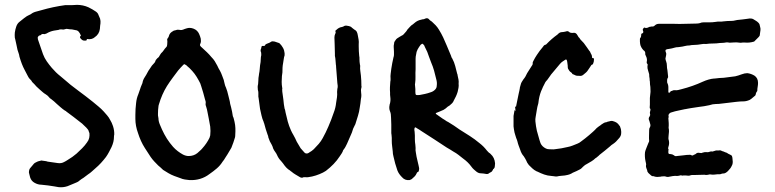

<svg xmlns="http://www.w3.org/2000/svg" viewBox="-20 -721 3189 790"><path d="M221 49 204 46Q191 44 177.5 42Q164 40 150 39Q136 39 122 31Q109 24 104 9Q103 4 101.5 -1Q100 -6 99 -11Q99 -23 104 -29Q109 -34 112.5 -39Q116 -44 120 -48Q122 -50 124 -51Q126 -52 128 -53Q133 -56 138 -57.5Q143 -59 148 -60Q150 -61 151.5 -60.5Q153 -60 154 -60Q159 -59 165 -58.5Q171 -58 176 -56L218 -50Q232 -48 243 -54Q247 -56 250.5 -58Q254 -60 257 -62Q279 -75 295 -89Q307 -100 318 -111Q329 -122 338 -135Q345 -144 347 -153.5Q349 -163 348 -173L345 -181Q344 -186 341 -189Q338 -192 335 -196Q329 -201 323.5 -207Q318 -213 312 -217Q297 -229 282.5 -240Q268 -251 253 -262Q252 -264 247 -266Q238 -272 229.5 -279.5Q221 -287 213 -294Q203 -304 191 -313Q185 -316 180 -323Q176 -328 168 -333Q161 -337 155 -342.5Q149 -348 143 -353L130 -365Q126 -370 121.5 -374.5Q117 -379 112 -384Q110 -389 106.5 -392Q103 -395 100 -399Q99 -401 97 -403.5Q95 -406 94 -409Q88 -421 81.5 -433Q75 -445 70 -458Q67 -466 64.5 -473.5Q62 -481 60 -488Q59 -496 56.5 -502.5Q54 -509 52 -516Q50 -527 47.5 -537.5Q45 -548 43 -558L41 -566Q40 -577 41 -587Q43 -601 47 -612Q51 -624 60 -631Q70 -639 80 -647Q90 -655 101 -660Q103 -660 104 -661Q114 -669 126 -672.5Q138 -676 150 -679Q198 -693 249 -700H259Q269 -700 278 -700Q287 -700 297 -701Q309 -701 321 -698.5Q333 -696 344 -691Q352 -687 360 -682.5Q368 -678 375 -673Q383 -667 385 -660L388 -653Q393 -644 393.5 -634.5Q394 -625 392 -615Q392 -612 391.5 -608.5Q391 -605 391 -602Q388 -580 370 -568Q359 -558 341 -560Q337 -562 337 -558Q337 -554 332 -554H326Q320 -554 314 -560Q309 -565 309 -568Q309 -572 313 -574Q311 -579 309 -583Q307 -587 305 -589Q302 -594 296 -596Q291 -597 286 -598Q281 -599 276 -600Q272 -600 267 -600.5Q262 -601 257 -602Q254 -603 248 -601Q245 -600 242 -599.5Q239 -599 235 -600Q232 -600 228.5 -600Q225 -600 221 -598L202 -595Q186 -592 171 -583Q168 -582 165 -581Q162 -580 159 -581Q153 -582 149 -578Q148 -576 144.5 -575.5Q141 -575 139 -573Q135 -569 135 -565Q136 -563 136 -559L157 -498Q163 -482 172.5 -468.5Q182 -455 193 -442Q210 -422 228 -408L260 -381Q270 -372 281 -364Q292 -356 302 -348Q317 -337 332 -325.5Q347 -314 362 -302Q374 -292 385.5 -282.5Q397 -273 407 -262Q414 -254 421 -246Q428 -238 433 -228Q440 -217 445 -202Q451 -183 450 -166Q449 -164 449 -160Q449 -148 446.5 -137.5Q444 -127 439 -116Q434 -106 428.5 -95.5Q423 -85 416 -75Q406 -62 395.5 -50.5Q385 -39 372 -28Q365 -22 358 -15.5Q351 -9 343 -4Q338 0 333 3.5Q328 7 323 11Q319 13 315 16Q311 19 307 22Q303 26 297.5 28.5Q292 31 287 33L258 45Q249 48 240 49Q231 50 221 49Z M760 20Q750 19 740.5 17.5Q731 16 722 12L697 3Q684 -2 673 -8.5Q662 -15 651 -22Q646 -27 641 -31.5Q636 -36 631 -40Q623 -48 615 -56.5Q607 -65 600 -75L576 -112Q567 -126 560 -141.5Q553 -157 548 -173Q537 -203 537 -232V-248Q537 -273 540 -297Q542 -317 549 -333Q553 -343 556 -353Q559 -363 563 -372L566 -379Q568 -392 575 -402.5Q582 -413 587 -423Q591 -431 596 -437.5Q601 -444 605 -451Q607 -454 610 -456.5Q613 -459 615 -462Q617 -464 618.5 -467.5Q620 -471 621 -474Q623 -477 628 -482Q634 -485 639 -496Q641 -500 643 -502Q649 -507 653.5 -514Q658 -521 664 -527Q668 -531 668 -538Q668 -543 668.5 -547.5Q669 -552 668 -556Q667 -561 671 -565Q673 -567 674 -570Q675 -573 676 -576Q679 -586 692 -593Q694 -595 697.5 -595.5Q701 -596 704 -597Q711 -600 720 -598Q724 -597 727 -597.5Q730 -598 733 -599Q737 -601 740.5 -602Q744 -603 747 -604Q761 -609 776.5 -603Q792 -597 799 -582Q801 -577 803 -572Q805 -567 806 -562Q808 -551 805 -543Q803 -539 803 -538Q802 -534 805 -531Q807 -528 810 -526Q821 -516 831 -506.5Q841 -497 850 -486Q858 -478 863.5 -469.5Q869 -461 874 -451Q876 -446 879 -440.5Q882 -435 885 -430Q890 -421 893.5 -411Q897 -401 901 -391V-390Q903 -383 904.5 -375.5Q906 -368 910 -360Q913 -353 915 -345.5Q917 -338 919 -330Q921 -321 923.5 -312Q926 -303 927 -294Q928 -290 929 -286.5Q930 -283 931 -279Q933 -270 935 -261Q937 -252 938 -243L941 -236Q943 -230 945 -220Q948 -207 948.5 -194Q949 -181 948 -167Q948 -160 947 -156Q941 -135 932 -113Q928 -106 924 -99.5Q920 -93 916 -86L907 -72Q902 -63 896 -56Q886 -40 872 -28Q858 -16 842 -5Q807 22 760 20ZM756 -79Q777 -79 792 -91Q797 -96 802.5 -100.5Q808 -105 812 -110Q831 -131 842 -154L845 -164Q847 -182 845 -200L839 -233Q836 -246 834 -258.5Q832 -271 828 -283Q825 -290 826 -294Q827 -299 826 -304Q825 -309 823 -314Q820 -327 816 -340Q812 -353 808 -366Q807 -369 806 -372Q805 -375 804 -378Q797 -392 789 -405Q781 -418 771 -429Q766 -435 760 -440.5Q754 -446 748 -451Q747 -453 745.5 -453.5Q744 -454 742 -455Q739 -459 734 -454Q729 -449 723.5 -443Q718 -437 713 -431Q708 -424 702.5 -417Q697 -410 692 -403Q685 -394 679 -385Q673 -376 667 -367Q646 -333 634 -292Q632 -286 632 -283Q631 -276 630.5 -269Q630 -262 630 -254V-246Q631 -243 631 -240Q631 -237 632 -234Q632 -222 638 -208Q646 -188 656 -169Q666 -150 679 -133Q682 -129 685.5 -125Q689 -121 692 -117Q701 -107 711.5 -99Q722 -91 733 -85Q745 -79 756 -79Z M1219 10Q1218 9 1216 9Q1206 3 1196.5 -2.5Q1187 -8 1179 -15Q1175 -17 1174 -19Q1165 -24 1158 -31.5Q1151 -39 1145 -48Q1143 -50 1141 -53Q1139 -56 1136 -59Q1126 -69 1120 -83Q1119 -86 1117 -89Q1115 -92 1113 -95Q1107 -103 1104 -110Q1102 -118 1098 -125.5Q1094 -133 1090 -140Q1089 -144 1087 -148Q1085 -152 1084 -156Q1084 -161 1081 -167Q1077 -178 1073.5 -189.5Q1070 -201 1067 -213Q1065 -217 1065 -219Q1059 -232 1056 -246Q1053 -260 1050 -273L1044 -318Q1043 -320 1043 -323Q1043 -326 1043 -328Q1043 -334 1043 -339.5Q1043 -345 1041 -351Q1039 -364 1042 -375Q1042 -379 1042.5 -382.5Q1043 -386 1043 -390Q1043 -395 1043.5 -400.5Q1044 -406 1045 -410Q1046 -413 1046 -418Q1048 -427 1048.5 -435.5Q1049 -444 1050 -452Q1053 -466 1053 -479Q1053 -483 1053.5 -486.5Q1054 -490 1055 -494Q1055 -503 1054 -507Q1051 -511 1053 -518Q1055 -522 1055 -524Q1056 -526 1056 -528.5Q1056 -531 1059 -532H1066Q1070 -532 1071 -535Q1072 -539 1078 -541Q1083 -543 1087 -544.5Q1091 -546 1095 -549Q1098 -551 1102 -551Q1106 -551 1110 -550L1128 -544Q1129 -543 1129.5 -543Q1130 -543 1131 -542Q1139 -534 1144.5 -524Q1150 -514 1151 -502Q1151 -498 1151 -494.5Q1151 -491 1149 -487Q1148 -481 1147 -475Q1146 -469 1145 -462Q1143 -452 1142.5 -442.5Q1142 -433 1142 -423Q1141 -419 1141 -415.5Q1141 -412 1140 -408Q1139 -396 1139 -384Q1139 -372 1141 -361Q1141 -360 1141.5 -358Q1142 -356 1141 -354Q1141 -344 1143 -333Q1145 -322 1146 -311Q1147 -301 1148 -292Q1149 -283 1151 -274Q1153 -270 1153.5 -266Q1154 -262 1155 -258Q1159 -239 1164 -221Q1169 -203 1177 -185Q1182 -174 1187 -166Q1195 -152 1201 -138Q1205 -131 1209 -124.5Q1213 -118 1217 -111Q1221 -106 1225 -102Q1229 -98 1233 -93Q1238 -88 1246 -90Q1251 -92 1253 -94Q1258 -97 1262.5 -100Q1267 -103 1271 -107Q1282 -118 1291.5 -129Q1301 -140 1308 -153Q1314 -164 1320 -176Q1326 -188 1331 -200Q1337 -214 1342.5 -228Q1348 -242 1353 -257Q1357 -267 1359.5 -277.5Q1362 -288 1363 -298Q1365 -309 1366.5 -320.5Q1368 -332 1367 -343Q1367 -346 1367.5 -349Q1368 -352 1368 -355Q1370 -362 1369.5 -368Q1369 -374 1368 -380Q1367 -397 1365.5 -412.5Q1364 -428 1363 -444Q1363 -452 1362 -455Q1361 -464 1360.5 -473Q1360 -482 1358 -491V-499Q1358 -509 1357.5 -518.5Q1357 -528 1357 -538Q1357 -546 1356.5 -552.5Q1356 -559 1356 -566Q1356 -575 1359 -581Q1362 -586 1361 -589Q1358 -595 1364 -598Q1369 -603 1374.5 -606Q1380 -609 1387 -610Q1389 -611 1390.5 -611Q1392 -611 1393 -612Q1399 -617 1409 -615Q1411 -614 1415 -614Q1424 -612 1428 -607Q1431 -604 1437 -600Q1445 -596 1448 -590Q1451 -584 1452 -577Q1454 -567 1455.5 -558Q1457 -549 1456 -539V-530Q1456 -520 1456.5 -510.5Q1457 -501 1458 -491Q1459 -488 1459 -484.5Q1459 -481 1459 -478Q1459 -472 1459.5 -466.5Q1460 -461 1461 -455Q1462 -453 1462 -449Q1461 -439 1462.5 -429.5Q1464 -420 1465 -410Q1466 -400 1466.5 -389Q1467 -378 1467 -367Q1468 -366 1467.5 -364Q1467 -362 1467 -360Q1464 -351 1466 -339Q1468 -326 1465 -314Q1464 -305 1463 -296Q1462 -287 1460 -277Q1458 -261 1453 -245Q1448 -229 1443 -213Q1443 -211 1440 -206Q1436 -199 1433 -191.5Q1430 -184 1428 -176L1425 -169Q1420 -159 1416.5 -149.5Q1413 -140 1408 -130Q1405 -124 1402 -118Q1399 -112 1395 -107Q1394 -105 1392 -103Q1390 -96 1386 -90Q1382 -84 1378 -78Q1367 -61 1352.5 -46Q1338 -31 1321 -18L1309 -11Q1295 -4 1279.5 1Q1264 6 1248 8Q1243 9 1237 8Q1234 8 1231 8Q1228 8 1225 10Z M1665 20Q1646 22 1634 8Q1628 2 1623 -5Q1618 -12 1615 -20Q1610 -34 1606 -48.5Q1602 -63 1599 -77Q1596 -88 1596 -98Q1595 -109 1593.5 -119.5Q1592 -130 1592 -141Q1592 -147 1592 -153.5Q1592 -160 1591 -166Q1590 -170 1590 -173Q1590 -176 1590 -180Q1590 -194 1590 -208.5Q1590 -223 1589 -237Q1589 -245 1588 -251.5Q1587 -258 1584 -265Q1580 -276 1583 -289Q1583 -292 1584 -293Q1586 -300 1586.5 -307Q1587 -314 1586 -321Q1585 -326 1585 -331Q1585 -336 1585 -340Q1584 -351 1584.5 -362.5Q1585 -374 1586 -385Q1587 -388 1587 -391Q1587 -394 1587 -397Q1586 -408 1587.5 -418Q1589 -428 1590 -438Q1592 -450 1594 -461.5Q1596 -473 1599 -485Q1601 -490 1601 -496Q1601 -502 1601 -508Q1601 -513 1600.5 -518Q1600 -523 1600 -527Q1600 -530 1600 -533Q1600 -536 1601 -539Q1602 -542 1602 -545Q1602 -548 1603 -549Q1606 -553 1608 -556.5Q1610 -560 1614 -563Q1619 -566 1623.5 -569Q1628 -572 1632 -574Q1637 -576 1640 -579Q1644 -584 1648.5 -588.5Q1653 -593 1656 -599Q1661 -604 1666.5 -610.5Q1672 -617 1679 -621Q1681 -622 1685 -626Q1697 -637 1713 -640Q1716 -641 1718.5 -641.5Q1721 -642 1724 -642L1731 -645Q1739 -648 1745 -642Q1747 -639 1750.5 -636.5Q1754 -634 1757 -632Q1765 -625 1772.5 -617Q1780 -609 1786 -599Q1796 -583 1803.5 -567Q1811 -551 1818 -534L1836 -491Q1837 -485 1841 -480Q1849 -465 1853 -449.5Q1857 -434 1861 -418Q1862 -416 1862.5 -414Q1863 -412 1863 -410Q1865 -402 1866.5 -393.5Q1868 -385 1867 -377Q1868 -368 1866.5 -359.5Q1865 -351 1863 -343Q1860 -333 1856 -324.5Q1852 -316 1847 -307Q1845 -301 1840 -296Q1835 -291 1830 -287Q1822 -283 1814 -275Q1812 -273 1809.5 -272Q1807 -271 1805 -269Q1798 -266 1790 -262.5Q1782 -259 1774 -256Q1773 -256 1773 -254.5Q1773 -253 1774 -252L1801 -233Q1806 -230 1810 -227.5Q1814 -225 1818 -222L1824 -219Q1836 -212 1848 -204Q1860 -196 1871 -188Q1892 -175 1913 -161.5Q1934 -148 1953 -132Q1970 -119 1983 -102Q1986 -99 1989 -95.5Q1992 -92 1996 -90L1999 -87Q2015 -73 2017 -49Q2017 -46 2016.5 -43Q2016 -40 2016 -37Q2016 -31 2012 -27Q2008 -25 2008 -22Q2005 -15 1999.5 -12.5Q1994 -10 1989 -6Q1987 -5 1982 -5Q1976 -6 1969.5 -7Q1963 -8 1957 -8Q1949 -8 1940 -15Q1934 -20 1929 -24.5Q1924 -29 1919 -36Q1906 -54 1885 -69Q1875 -77 1866 -84Q1857 -91 1846 -97Q1839 -101 1832.5 -105.5Q1826 -110 1818 -114Q1793 -131 1767 -147.5Q1741 -164 1715 -181Q1711 -184 1706 -187Q1701 -190 1696 -193Q1694 -195 1690 -197Q1686 -197 1686 -194Q1686 -193 1685.5 -192.5Q1685 -192 1685 -191Q1685 -188 1685 -185Q1685 -182 1686 -179Q1687 -171 1687 -163.5Q1687 -156 1687 -148Q1687 -142 1687.5 -136.5Q1688 -131 1689 -125Q1689 -122 1689.5 -118.5Q1690 -115 1690 -112Q1689 -103 1691 -94Q1693 -85 1694 -76L1700 -50Q1701 -46 1702 -41.5Q1703 -37 1704 -32Q1705 -28 1704.5 -24.5Q1704 -21 1703 -17Q1703 -16 1701 -14Q1696 -13 1694 -7Q1691 0 1685.5 5.5Q1680 11 1674 16Q1673 17 1670 18Q1667 19 1665 20ZM1704 -330H1706Q1717 -332 1728.5 -334.5Q1740 -337 1751 -341Q1762 -344 1770 -352Q1777 -359 1777 -368Q1778 -375 1777.5 -381.5Q1777 -388 1775 -395Q1771 -413 1766 -430.5Q1761 -448 1754 -464L1745 -488Q1742 -498 1738 -507.5Q1734 -517 1729 -526Q1728 -528 1727 -530.5Q1726 -533 1725 -535L1721 -539Q1718 -543 1714 -539Q1713 -539 1711 -537Q1704 -528 1698.5 -518Q1693 -508 1692 -496Q1691 -492 1690.5 -488Q1690 -484 1690 -479V-436Q1689 -422 1689.5 -407Q1690 -392 1688 -378Q1687 -375 1687.5 -372Q1688 -369 1688 -366Q1689 -360 1689 -354.5Q1689 -349 1689 -343Q1689 -333 1691.5 -331Q1694 -329 1704 -330Z M2272 5Q2268 5 2265 5Q2262 5 2258 4Q2256 4 2253.5 3.5Q2251 3 2249 3Q2233 2 2219 -3Q2205 -8 2191 -15Q2190 -15 2189.5 -15.5Q2189 -16 2188 -16Q2178 -21 2170.5 -28Q2163 -35 2156 -42Q2148 -52 2145 -61Q2141 -69 2135 -78Q2125 -89 2120 -106Q2117 -114 2114 -122Q2111 -130 2109 -139Q2108 -142 2107 -145.5Q2106 -149 2104 -153Q2102 -158 2100.5 -164Q2099 -170 2097 -176Q2096 -180 2094.5 -189.5Q2093 -199 2093 -201V-244Q2094 -250 2095 -255.5Q2096 -261 2097 -267L2098 -268Q2098 -267 2098.5 -267Q2099 -267 2099 -266Q2100 -266 2100 -265.5Q2100 -265 2100 -265Q2101 -264 2101 -266Q2101 -272 2100 -276Q2100 -278 2099.5 -280Q2099 -282 2103 -283Q2104 -283 2104 -286L2113 -330Q2114 -335 2115 -339.5Q2116 -344 2117 -348L2119 -359Q2118 -357 2120.5 -366Q2123 -375 2124 -378Q2126 -383 2129.5 -388Q2133 -393 2134 -395Q2142 -404 2149 -420L2168 -450Q2172 -454 2172 -460Q2171 -465 2175 -471Q2178 -477 2181.5 -483Q2185 -489 2189 -495Q2194 -503 2200.5 -511.5Q2207 -520 2213 -527Q2215 -530 2217.5 -533Q2220 -536 2224 -537Q2226 -537 2227 -538Q2228 -539 2229 -540Q2249 -561 2274 -579Q2276 -581 2278 -583Q2280 -585 2282 -586Q2287 -589 2293 -589Q2298 -589 2301 -590Q2304 -590 2310 -592Q2317 -594 2321 -590Q2327 -584 2341 -586Q2350 -587 2356 -576Q2358 -573 2359.5 -570Q2361 -567 2364 -565Q2367 -559 2372.5 -554Q2378 -549 2382 -544L2395 -526Q2397 -523 2399.5 -519.5Q2402 -516 2404 -513Q2409 -508 2410 -503Q2412 -498 2413.5 -496.5Q2415 -495 2416 -487Q2417 -483 2416.5 -482.5Q2416 -482 2420 -482Q2424 -482 2424 -477Q2424 -466 2420 -458Q2418 -455 2416.5 -455Q2415 -455 2413 -453Q2410 -448 2406.5 -443Q2403 -438 2399 -432Q2396 -427 2391.5 -423Q2387 -419 2382 -415Q2374 -407 2363 -409Q2354 -409 2350 -410Q2347 -411 2344.5 -412.5Q2342 -414 2339 -415Q2337 -415 2335 -417Q2334 -419 2333 -420.5Q2332 -422 2330 -423Q2325 -426 2322 -430.5Q2319 -435 2317 -439Q2316 -442 2316 -445Q2316 -448 2316 -450Q2315 -456 2314.5 -462Q2314 -468 2312 -474Q2312 -476 2307 -476Q2301 -472 2295 -468Q2289 -464 2284 -458L2253 -421Q2250 -418 2247.5 -414.5Q2245 -411 2243 -408Q2239 -403 2235.5 -397.5Q2232 -392 2227 -387Q2225 -385 2224 -383Q2221 -376 2217.5 -370Q2214 -364 2211 -356Q2206 -346 2202.5 -334.5Q2199 -323 2197 -311Q2196 -296 2191 -281Q2190 -276 2189 -270Q2188 -264 2187 -258Q2186 -249 2184 -240Q2182 -231 2183 -221Q2185 -201 2189 -183Q2192 -173 2194.5 -163.5Q2197 -154 2200 -144Q2201 -141 2202 -138Q2203 -135 2204 -132Q2210 -118 2226 -110Q2232 -107 2239 -107Q2245 -107 2251 -106.5Q2257 -106 2263 -107Q2291 -110 2315 -116Q2326 -118 2336 -122Q2346 -126 2356 -130Q2364 -133 2371 -139Q2379 -145 2387.5 -151.5Q2396 -158 2404 -165Q2412 -172 2420 -179Q2428 -186 2435 -194Q2438 -197 2444 -201Q2447 -203 2450 -205Q2453 -207 2455 -209Q2460 -212 2464.5 -215Q2469 -218 2475 -218Q2478 -220 2481.5 -220.5Q2485 -221 2488 -222Q2497 -225 2504 -222Q2507 -221 2510 -220Q2513 -219 2516 -217Q2524 -212 2531 -201Q2536 -189 2536 -180V-174Q2536 -161 2526 -151Q2515 -137 2503 -129Q2496 -125 2489 -118Q2479 -110 2468.5 -101Q2458 -92 2447 -84L2443 -80Q2440 -78 2437 -75Q2434 -72 2430 -70Q2423 -63 2414 -57.5Q2405 -52 2396 -47Q2387 -43 2379 -35Q2376 -32 2373 -29Q2370 -26 2366 -24Q2353 -17 2336 -10Q2335 -9 2333 -8Q2331 -7 2329 -6Q2323 -3 2316.5 -1.5Q2310 0 2304 1Q2296 2 2288 2.5Q2280 3 2272 5Z M2729 7Q2723 7 2721 6Q2716 4 2711.5 4.5Q2707 5 2702 5Q2701 5 2700 5.5Q2699 6 2698 6Q2691 7 2684.5 7Q2678 7 2672 5Q2671 4 2670 4Q2663 5 2658 0Q2653 -5 2648 -9Q2643 -14 2643 -20L2640 -28Q2637 -35 2638 -41Q2639 -43 2638.5 -45Q2638 -47 2638 -49Q2637 -51 2637 -53.5Q2637 -56 2636 -58Q2634 -67 2633.5 -76.5Q2633 -86 2634 -95Q2635 -101 2641 -115.5Q2647 -130 2648 -133Q2651 -138 2651 -141Q2650 -152 2650.5 -163.5Q2651 -175 2651 -186Q2651 -193 2654 -197Q2658 -204 2655 -212L2652 -223Q2646 -234 2653 -242Q2653 -243 2653.5 -243.5Q2654 -244 2654 -245Q2656 -247 2655 -250.5Q2654 -254 2654 -256Q2654 -260 2655.5 -264.5Q2657 -269 2656 -273Q2656 -273 2654 -275Q2653 -277 2653.5 -283Q2654 -289 2654 -290V-318Q2655 -323 2655 -327.5Q2655 -332 2656 -337Q2657 -343 2656.5 -349.5Q2656 -356 2656 -363Q2655 -368 2654.5 -374Q2654 -380 2654 -386Q2653 -388 2653 -391Q2653 -394 2653 -396Q2652 -401 2651.5 -406Q2651 -411 2651 -416Q2651 -418 2647 -429.5Q2643 -441 2644 -449Q2645 -451 2645 -454Q2645 -457 2643 -459Q2641 -460 2641 -463V-466Q2644 -478 2638 -490Q2634 -496 2635 -502Q2635 -510 2628 -514Q2623 -519 2619 -526Q2615 -533 2614 -540Q2613 -545 2613 -550Q2613 -555 2613 -559Q2613 -563 2614 -564Q2618 -568 2618 -573.5Q2618 -579 2619 -582Q2620 -583 2621 -583Q2622 -583 2623 -584Q2627 -585 2627 -591Q2625 -595 2625 -598Q2624 -602 2628 -605Q2630 -609 2633 -607Q2640 -604 2649 -609Q2653 -611 2654 -611Q2657 -611 2657 -611Q2658 -612 2663 -612Q2669 -611 2674 -616Q2681 -623 2691 -623H2753Q2776 -622 2799 -623Q2822 -624 2844 -624Q2849 -624 2852.5 -624.5Q2856 -625 2860 -626Q2866 -629 2874 -629H2897Q2905 -629 2911.5 -629.5Q2918 -630 2925 -631Q2929 -632 2932.5 -632Q2936 -632 2940 -632Q2944 -632 2948 -632Q2952 -632 2956 -633Q2964 -634 2973 -634.5Q2982 -635 2990 -635Q2994 -635 2997.5 -635.5Q3001 -636 3005 -637Q3013 -639 3020.5 -639.5Q3028 -640 3035 -641Q3043 -642 3050.5 -643Q3058 -644 3065 -645Q3074 -645 3078 -643Q3084 -639 3089.5 -636Q3095 -633 3100 -628Q3104 -624 3105 -621Q3106 -617 3107 -613Q3108 -609 3109 -604V-597Q3108 -592 3107.5 -586.5Q3107 -581 3106 -575Q3104 -571 3101 -568L3083 -550Q3073 -547 3063.5 -546Q3054 -545 3044 -546H3037Q3032 -545 3027 -545Q3022 -545 3017 -546Q3011 -547 3005 -546.5Q2999 -546 2993 -546Q2989 -546 2985.5 -545.5Q2982 -545 2978 -546Q2973 -547 2968.5 -546.5Q2964 -546 2959 -545Q2955 -545 2950.5 -544.5Q2946 -544 2941 -544Q2928 -542 2913.5 -542Q2899 -542 2885 -540Q2876 -541 2868 -539.5Q2860 -538 2851 -537Q2843 -536 2834 -536Q2825 -536 2817 -534Q2807 -534 2797.5 -531.5Q2788 -529 2778 -528L2771 -527Q2764 -527 2758 -525.5Q2752 -524 2745 -522Q2741 -521 2737 -520.5Q2733 -520 2728 -519Q2725 -519 2721 -517Q2718 -516 2718 -511L2721 -502Q2722 -500 2720.5 -492Q2719 -484 2718 -480Q2718 -477 2719 -474Q2720 -471 2721 -468Q2724 -460 2724 -450.5Q2724 -441 2726 -433Q2727 -429 2727 -424.5Q2727 -420 2728 -415Q2728 -413 2728.5 -410.5Q2729 -408 2729 -405Q2729 -402 2728 -401Q2725 -397 2725 -392Q2725 -387 2725 -382Q2730 -372 2730 -362Q2730 -352 2730 -342Q2730 -339 2735 -340H2736Q2738 -344 2740 -346Q2743 -346 2747 -348Q2750 -350 2755 -350Q2763 -349 2770 -350.5Q2777 -352 2784 -354Q2831 -366 2872 -385Q2883 -390 2895 -393.5Q2907 -397 2919 -398H2922Q2931 -399 2940 -400Q2949 -401 2958 -401Q2970 -402 2981.5 -404Q2993 -406 3005 -407Q3012 -409 3018 -410.5Q3024 -412 3031 -415Q3044 -420 3055 -420Q3063 -419 3070 -416.5Q3077 -414 3084 -410Q3099 -400 3099 -380Q3099 -372 3097.5 -364Q3096 -356 3096 -348Q3096 -346 3094 -344L3091 -339Q3090 -335 3089 -331Q3088 -327 3084 -325Q3078 -320 3071.5 -314.5Q3065 -309 3057 -307Q3053 -306 3049.5 -305Q3046 -304 3042 -304Q3026 -304 3009.5 -302Q2993 -300 2976 -298Q2963 -297 2950.5 -295Q2938 -293 2925 -293Q2913 -293 2898 -288Q2888 -286 2877 -284Q2866 -282 2855 -281Q2847 -280 2838.5 -278.5Q2830 -277 2822 -276L2805 -273Q2803 -272 2799 -272Q2792 -270 2785 -269Q2778 -268 2771 -266Q2764 -265 2757.5 -263Q2751 -261 2744 -259Q2739 -258 2736 -255.5Q2733 -253 2731 -249Q2730 -246 2731 -243Q2732 -239 2730 -235Q2731 -225 2731.5 -215Q2732 -205 2731 -195Q2733 -187 2732.5 -179Q2732 -171 2731 -163Q2729 -151 2732 -143Q2735 -130 2730 -116Q2728 -110 2730 -108Q2732 -105 2730 -101V-95Q2729 -87 2737 -87H2739Q2746 -87 2753 -82Q2758 -77 2765 -79L2793 -82Q2799 -83 2805 -83.5Q2811 -84 2817 -84Q2819 -85 2823 -83Q2828 -80 2832 -82Q2834 -84 2837.5 -85Q2841 -86 2843 -88Q2849 -94 2858 -92Q2866 -90 2871 -93Q2880 -96 2888 -95Q2893 -94 2898 -96Q2903 -98 2908 -98Q2910 -98 2911 -97.5Q2912 -97 2913 -98Q2915 -98 2917 -99Q2919 -100 2920 -100Q2927 -103 2933 -102Q2938 -102 2938 -102Q2942 -103 2945.5 -102Q2949 -101 2952 -99Q2957 -98 2960.5 -96Q2964 -94 2968 -93Q2970 -93 2971 -92Q2976 -88 2983.5 -85Q2991 -82 2992 -78Q2994 -72 2994 -66.5Q2994 -61 2995 -55Q2995 -52 2994.5 -49Q2994 -46 2993 -43Q2991 -39 2988.5 -34Q2986 -29 2982 -25Q2980 -23 2978.5 -21Q2977 -19 2975 -17Q2971 -13 2966 -10Q2961 -7 2955 -7Q2951 -7 2949 -6Q2945 -4 2941 -4Q2937 -4 2932 -4Q2925 -3 2918.5 -2.5Q2912 -2 2905 -3Q2901 -4 2898 -3Q2888 0 2878 -2Q2868 -2 2858.5 -1.5Q2849 -1 2840 -1H2827Q2824 -1 2822 0Q2818 2 2812.5 2Q2807 2 2802 1H2792Q2791 1 2789 1.5Q2787 2 2785 1Q2782 0 2779.5 0.5Q2777 1 2774 2Q2772 2 2770.5 2.5Q2769 3 2767 3Q2757 2 2748 3.5Q2739 5 2729 7Z"/></svg>

Font: Lacquer
Style: Regular
Weight: 400
Designer: Eli Block, Niki Polyocan
Version: Version 1.100